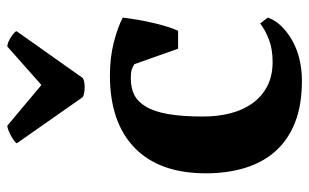

<svg xmlns="http://www.w3.org/2000/svg" viewBox="-180 -652 844 524"><g transform="rotate(-90 242.0 -390.0)"><path d="M31 0ZM456 -81Q449 -61 433 -44.5Q417 -28 394.5 -15Q372 -2 343.5 5Q315 12 284 12Q218 12 170.5 -6.5Q123 -25 92 -59.5Q61 -94 46 -142.5Q31 -191 31 -250Q31 -377 100.5 -444.5Q170 -512 298 -512Q347 -512 388 -501.5Q429 -491 456 -477Q454 -460 450.5 -439.5Q447 -419 442.5 -398.5Q438 -378 432 -358.5Q426 -339 420 -326H371L329 -445Q322 -450 314 -452.5Q306 -455 290 -455Q264 -455 245 -445.5Q226 -436 212.5 -413Q199 -390 192.5 -352Q186 -314 186 -258Q186 -217 195 -182.5Q204 -148 222.5 -122.5Q241 -97 269 -82.5Q297 -68 335 -68Q370 -68 396 -78Q422 -88 440 -102ZM377 -792Q387 -792 402 -782.5Q417 -773 419 -767L291 -586Q283 -581 266 -581Q249 -581 239 -586L113 -766Q114 -769 120 -773.5Q126 -778 133.5 -782Q141 -786 148.5 -789Q156 -792 161 -792L272 -699Z"/></g></svg>

Font: PT Serif
Style: Bold
Weight: 700
Designer: A.Korolkova, O.Umpeleva, V.Yefimov
Foundry: ParaType Ltd
Version: Version 1.000W OFL; ttfautohint (v1.6)